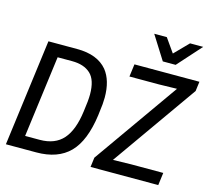

<svg xmlns="http://www.w3.org/2000/svg" viewBox="-136 -1190 1497 1356"><g transform="rotate(15 612.0 -512.5)"><path d="M1186 -852ZM1031 -852H937L828 -1025H920L991 -924L1090 -1025H1186ZM1132 0H637L646 -70L1084 -691L952 -688H737L749 -780H1224L1215 -710L777 -89L909 -92H1144ZM240 0H18L120 -780H330Q479 -780 550 -695Q607 -624 607 -499Q607 -454 598 -393L595 -367Q569 -174 483 -87Q397 0 240 0ZM240 -92Q352 -92 411.5 -159.5Q471 -227 489 -367Q501 -449 501 -493Q501 -599 453 -643.5Q405 -688 318 -688H212L134 -92Z"/></g></svg>

Font: Tanohe Sans Medium
Style: Italic
Weight: 500
Designer: Village Type and Design LLC & Cristiano Sobral
Foundry: Cooper Hewitt Smithsonian Design Museum
Version: Version 1.00;September 29, 2021;FontCreator 13.0.0.2655 64-b